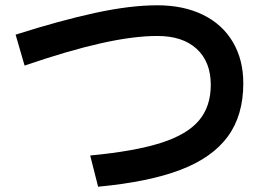

<svg xmlns="http://www.w3.org/2000/svg" viewBox="-20 -709 1040 726"><path d="M39 -578Q209 -632 341 -660.5Q473 -689 575 -689Q674 -689 747.5 -653Q821 -617 860.5 -550Q900 -483 900 -394Q900 -273 841.5 -193Q783 -113 663 -67Q543 -21 351 -3L321 -121Q489 -137 588 -168.5Q687 -200 732 -253Q777 -306 777 -388Q777 -475 724 -524Q671 -573 575 -573Q484 -573 360 -545Q236 -517 73 -461Z"/></svg>

Font: IBM Plex Sans JP SemiBold
Style: Regular
Weight: 600
Designer: Mike Abbink; Paul van der Laan; Pieter van Rosmalen; Wujin Sim; Yejin Wi; Jinhee Kim; Boomi Park; Yona Kim; Kichan Ma
Foundry: Sandoll Inc.
Version: Version 1.001